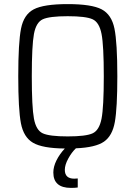

<svg xmlns="http://www.w3.org/2000/svg" viewBox="-20 -716 661 936"><path d="M296 112Q296 155 342 155Q351 155 359 154V198Q347 200 326 200Q240 200 240 125Q240 97 255 66.5Q270 36 296 8Q187 7 141 -20Q95 -47 82 -115Q69 -183 69 -344Q69 -508 82.5 -576.5Q96 -645 144.5 -670.5Q193 -696 310 -696Q427 -696 475.5 -670.5Q524 -645 538 -576.5Q552 -508 552 -344Q552 -190 540 -122Q528 -54 487 -25.5Q446 3 350 7Q329 27 312.5 57.5Q296 88 296 112ZM310 -51Q399 -51 431.5 -66Q464 -81 475 -137.5Q486 -194 486 -344Q486 -494 475 -550.5Q464 -607 431.5 -622Q399 -637 310 -637Q221 -637 188.5 -622Q156 -607 145.5 -550.5Q135 -494 135 -344Q135 -194 145.5 -137.5Q156 -81 188.5 -66Q221 -51 310 -51Z"/></svg>

Font: Saira Semi Condensed Light
Style: Regular
Weight: 300
Width: 4
Designer: Hector Gatti with collaboration of the Omnibus-Type team
Foundry: Omnibus-Type
Version: Version 1.001; ttfautohint (v1.8)